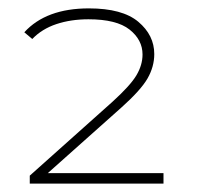

<svg xmlns="http://www.w3.org/2000/svg" viewBox="-20 -765 470 458"><path d="M51 -327V-346L248 -522Q291 -561 305.5 -585.5Q320 -610 320 -635Q320 -670 289 -694.5Q258 -719 191 -719Q149 -719 114.5 -707.5Q80 -696 57 -672L38 -688Q90 -745 192 -745Q272 -745 310 -713Q348 -681 348 -636Q348 -606 332 -578Q316 -550 269 -508L94 -352H370V-327Z"/></svg>

Font: Montserrat ExtraLight
Style: Regular
Weight: 200
Designer: Julieta Ulanovsky
Foundry: Julieta Ulanovsky
Version: Version 9.000; ttfautohint (v1.8.4.7-5d5b)